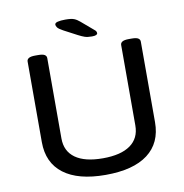

<svg xmlns="http://www.w3.org/2000/svg" viewBox="-93 -955 1006 1049"><g transform="rotate(-10 410.0 -430.0)"><path d="M409 7Q257 7 176.5 -54Q96 -115 96 -230V-677Q96 -689 107 -695.5Q118 -702 142 -702H158Q184 -702 194.5 -695.5Q205 -689 205 -677V-231Q205 -160 257.5 -122.5Q310 -85 410 -85Q510 -85 562.5 -122.5Q615 -160 615 -231V-677Q615 -689 626 -695.5Q637 -702 662 -702H678Q703 -702 713.5 -695.5Q724 -689 724 -677V-230Q724 -115 643.5 -54Q563 7 409 7ZM467 -751Q442 -751 427 -756Q412 -761 391 -772L317 -811Q293 -824 286.5 -833Q280 -842 280 -849Q280 -859 296 -863Q312 -867 338 -867Q371 -867 386.5 -861Q402 -855 417 -842L485 -784Q493 -778 495 -773Q497 -768 497 -764Q497 -758 489.5 -754.5Q482 -751 467 -751Z"/></g></svg>

Font: Asap Expanded Medium
Style: Regular
Weight: 500
Width: 7
Designer: Pablo Cosgaya
Foundry: Omnibus-Type
Version: Version 3.001